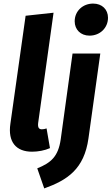

<svg xmlns="http://www.w3.org/2000/svg" viewBox="-20 -830 623 1072"><path d="M480 -631C538 -631 583 -674 583 -731C583 -777 550 -810 500 -810C442 -810 397 -768 397 -711C397 -665 430 -631 480 -631ZM279 -759 123 -742 38 -139C23 -37 70 17 159 17C193 17 230 10 259 -3L240 -113C231 -110 223 -108 214 -108C198 -108 190 -117 193 -143ZM227 222C355 176 450 115 474 -58L540 -531H385L319 -52C305 45 264 79 188 110Z"/></svg>

Font: Fira Sans
Style: Bold Italic
Weight: 700
Italic angle: -8°
Designer: bBox Type GmbH & Carrois Corporate GbR & Edenspiekermann AG
Foundry: bBox Type GmbH & Carrois Corporate GbR & Edenspiekermann AG
Version: Version 4.301;PS 004.301;hotconv 1.0.88;makeotf.lib2.5.64775